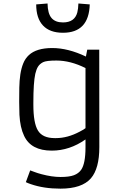

<svg xmlns="http://www.w3.org/2000/svg" viewBox="-20 -872 706 1124"><path d="M482.9 -541 490.7 -581.1H561L561.5 -10.7Q561.5 114.7 512.2 171.9Q459.5 232.4 334 232.4Q236.3 232.4 160.6 206.1Q141.6 199.7 131.3 194.3L156.7 125.5Q165.5 128.4 182.6 135Q199.7 141.6 223.6 147.9Q284.2 164.1 334.7 164.1Q385.3 164.1 412.6 153.8Q439.9 143.6 455.1 122.1Q480.5 85.9 480.5 -9.3V-55.7Q387.2 9.8 283.2 9.8Q161.6 9.8 121.1 -76.7Q97.7 -125.5 93.8 -200.2Q92.3 -234.4 92.3 -275.6Q92.3 -316.9 93 -358.9Q93.8 -400.9 99.1 -436.5Q104.5 -472.2 116 -500.7Q127.4 -529.3 148.9 -549.3Q193.4 -590.8 285.9 -590.8Q378.4 -590.8 482.9 -541ZM480.5 -473.6Q392.6 -517.6 310.5 -517.6Q251 -517.6 231.9 -507.8Q212.9 -498 202.9 -482.4Q192.9 -466.8 186.5 -439.5Q175.3 -388.2 175.3 -270.5V-259.8Q175.3 -151.4 202.1 -107.9Q229 -63.5 300.3 -63.5H307.6Q375 -63.5 445.3 -100.6Q465.3 -110.8 480.5 -121.6ZM505.4 -846.2Q500.5 -680.2 348.6 -680.2Q271.5 -680.2 231.7 -722.7Q191.9 -765.1 191.9 -846.2L258.3 -851.6Q259.3 -793 281.5 -766.8Q303.7 -740.7 348.6 -740.7Q417 -740.7 432.6 -799.3Q438 -820.3 439 -851.6Z"/></svg>

Font: Armata
Style: Regular
Weight: 400
Designer: Viktoriya Grabowska
Foundry: Viktoriya Grabowska
Version: Version 1.002